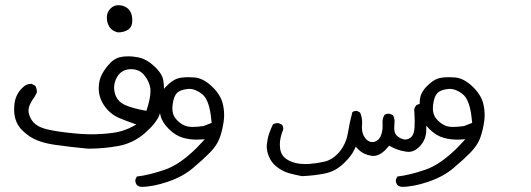

<svg xmlns="http://www.w3.org/2000/svg" viewBox="-20 -412 2040 737"><path d="M100.1 -90.3Q80.6 -90.3 66.9 -75.7Q39.1 -50.3 35.2 -10.3Q34.2 -1 34.2 8.3Q34.2 36.6 44.4 58.6Q57.6 86.9 92.8 110.8Q127.9 134.8 190.7 143.8Q253.4 152.8 317.9 158.7Q378.4 158.7 435.1 148.2Q491.7 137.7 536.1 98.9Q580.6 60.1 592.3 28.3Q609.4 -18.6 609.4 -70.3Q609.4 -85.9 607.4 -100.1Q604.5 -127.4 573.2 -156.7Q541.5 -186.5 509.8 -191.9Q489.3 -195.8 474.6 -195.8Q460 -195.8 450.2 -194.3Q424.3 -191.4 405.5 -172.6Q386.7 -153.8 374 -131.8Q358.9 -106.4 358.9 -73.2Q358.9 -27.8 393.1 9.8Q411.6 29.8 436 40.3Q460.4 50.8 503.4 65.9L488.8 73.7Q460.4 88.9 429.7 95.2Q399.4 101.1 353.5 103Q343.3 103.5 332 103.5Q293.9 103.5 240.5 97.4Q187 91.3 156.7 83.5Q124 74.7 108.9 58.1Q93.8 41.5 89.8 18.6Q89.4 16.1 89.4 12.7Q89.4 -9.3 113.8 -42L121.6 -57.6Q121.6 -58.1 121.6 -60.1Q121.6 -62 121.3 -64.9Q121.1 -67.9 120.1 -71.3Q118.7 -77.6 115.2 -83L100.6 -90.3Q100.1 -90.3 100.1 -90.3ZM418 -75.2Q418 -95.2 428.2 -114.3Q445.8 -146.5 483.4 -146.5Q511.2 -146.5 529.3 -128.4L533.2 -124Q552.7 -100.6 557.1 -73.2Q557.6 -67.9 557.6 -61.5Q557.6 -35.6 543.9 7.3L542 13.2L535.6 12.2Q489.3 3.9 460.4 -8.8Q429.2 -22.9 420.9 -54.2Q418 -64.9 418 -75.2ZM487.8 -333Q487.8 -372.6 460.9 -385.7Q453.6 -389.6 446.3 -390.9Q439 -392.1 434.1 -392.1Q417 -392.1 403.8 -378.9Q390.1 -365.2 390.1 -344.7Q390.1 -324.2 400.4 -308.1Q411.6 -292 433.1 -287.6Q456.1 -287.6 472.7 -298.8Q487.8 -309.6 487.8 -333Z M840.3 28.8Q840.3 5.4 834 -18.1Q824.2 -51.8 791.5 -82Q759.3 -111.8 727.1 -114.7Q714.8 -115.7 704.1 -115.7Q675.3 -115.7 659.2 -109.9Q639.6 -102.5 618.7 -81.1Q592.8 -55.7 591.3 -24.4Q590.8 -18.6 590.8 -13.2Q590.8 12.7 596.7 33.2Q602.5 57.6 628.2 83.3Q653.8 108.9 683.6 117.2Q708.5 124 735.8 124Q741.7 124 766.1 122.6Q744.6 145.5 735.8 154.8Q670.4 219.7 613.3 239.3Q551.8 260.3 505.4 265.6L500 276.4Q499.5 278.3 499.5 280.3Q499.5 291 505.9 298.8Q512.7 304.2 522.5 305.2Q566.9 305.2 624.3 285.6Q681.6 266.1 719.7 233.9Q759.3 200.7 785.9 173.6Q812.5 146.5 823.2 117.7Q834 87.9 838.9 51.8Q840.3 40.5 840.3 28.8ZM761.2 71.8Q737.8 75.2 719.5 75.2Q701.2 75.2 689.5 70.3Q667.5 60.5 653.3 42Q641.6 26.9 641.6 3.9Q641.6 -2.9 642.6 -10.3Q644.5 -26.4 648.7 -37.4Q652.8 -48.3 659.2 -55.2Q671.9 -67.4 699.7 -70.3Q702.6 -70.8 705.6 -70.8Q730.5 -70.8 755.9 -50.8Q779.8 -32.2 788.6 26.4Q790.5 39.1 792.5 59.6Z M1369.1 75.7 1370.1 59.1Q1370.1 37.6 1362.3 20L1351.6 14.2Q1349.6 13.7 1348.1 13.7Q1338.9 13.7 1332.5 18.6Q1322.3 56.6 1315.9 96.2Q1307.6 147 1274.4 180.2Q1252.4 202.1 1225.6 208.5Q1195.3 215.3 1167 217.3Q1159.7 217.8 1152.8 217.8Q1131.8 217.8 1113.3 213.4Q1085.4 206.1 1070.3 190.9Q1054.2 174.8 1054.2 143.1Q1054.2 116.2 1066.9 85.9Q1067.4 84 1067.4 82.5Q1067.4 73.2 1062 66.4L1049.8 61Q1047.9 60.5 1045.9 60.5Q1036.1 60.5 1027.8 65.4Q1020 81.1 1013.7 98.9Q1007.3 116.7 1004.4 140.6Q1003.9 145.5 1003.9 150.4Q1003.9 168.5 1011.7 187.5Q1021.5 212.4 1042.5 228.5Q1064 245.1 1087.9 252.4Q1112.8 259.3 1139.2 264.2Q1185.1 262.2 1226.1 254.2Q1267.1 246.1 1298.8 215.8Q1330.6 185.1 1340.8 161.1L1345.2 150.9Q1354.5 160.6 1355.5 161.6Q1375 181.2 1405.8 186Q1409.7 186.5 1413.1 186.5Q1441.4 186.5 1469.7 151.9L1473.6 147L1479 149.9Q1505.4 165 1537.6 169.9Q1542.5 170.9 1547.4 170.9Q1571.3 170.9 1590.8 150.4Q1614.7 125 1616.2 90.8Q1616.7 79.1 1616.7 58.6Q1616.7 38.1 1614.7 3.9L1608.9 -7.3L1597.7 -13.2Q1597.2 -13.2 1596.2 -13.2Q1585 -13.2 1577.1 -7.3Q1571.8 -0.5 1569.8 8.3Q1571.8 34.7 1571.8 50.5Q1571.8 66.4 1571.3 76.2Q1569.8 107.9 1553.2 118.2Q1544.4 123.5 1535.6 123.5Q1526.9 123.5 1517.6 118.7Q1500 109.9 1495.6 96.7Q1493.2 89.4 1493.2 80.1Q1493.2 70.8 1493.9 64.5Q1494.6 58.1 1494.6 54.7Q1494.6 41 1488.3 30.3L1476.6 24.9Q1474.6 24.4 1472.2 24.4Q1462.4 24.4 1455.6 29.3Q1448.2 42 1448.2 57.6L1448.7 71.8Q1448.7 89.8 1443.4 105Q1439.9 116.2 1433.1 122.6Q1422.4 133.3 1409.2 133.3Q1396.5 133.3 1385.7 122.6L1382.8 119.1Q1369.1 103.5 1369.1 75.7Z M1840.3 28.8Q1840.3 5.4 1834 -18.1Q1824.2 -51.8 1791.5 -82Q1759.3 -111.8 1727.1 -114.7Q1714.8 -115.7 1704.1 -115.7Q1675.3 -115.7 1659.2 -109.9Q1639.6 -102.5 1618.7 -81.1Q1592.8 -55.7 1591.3 -24.4Q1590.8 -18.6 1590.8 -13.2Q1590.8 12.7 1596.7 33.2Q1602.5 57.6 1628.2 83.3Q1653.8 108.9 1683.6 117.2Q1708.5 124 1735.8 124Q1741.7 124 1766.1 122.6Q1744.6 145.5 1735.8 154.8Q1670.4 219.7 1613.3 239.3Q1551.8 260.3 1505.4 265.6L1500 276.4Q1499.5 278.3 1499.5 280.3Q1499.5 291 1505.9 298.8Q1512.7 304.2 1522.5 305.2Q1566.9 305.2 1624.3 285.6Q1681.6 266.1 1719.7 233.9Q1759.3 200.7 1785.9 173.6Q1812.5 146.5 1823.2 117.7Q1834 87.9 1838.9 51.8Q1840.3 40.5 1840.3 28.8ZM1761.2 71.8Q1737.8 75.2 1719.5 75.2Q1701.2 75.2 1689.5 70.3Q1667.5 60.5 1653.3 42Q1641.6 26.9 1641.6 3.9Q1641.6 -2.9 1642.6 -10.3Q1644.5 -26.4 1648.7 -37.4Q1652.8 -48.3 1659.2 -55.2Q1671.9 -67.4 1699.7 -70.3Q1702.6 -70.8 1705.6 -70.8Q1730.5 -70.8 1755.9 -50.8Q1779.8 -32.2 1788.6 26.4Q1790.5 39.1 1792.5 59.6Z"/></svg>

Font: Bakudai
Style: ExtraLight
Weight: 200
Version: Version 1.48